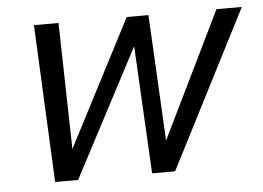

<svg xmlns="http://www.w3.org/2000/svg" viewBox="-42 -540 811 593"><g transform="rotate(-5 364.0 -244.0)"><path d="M106 0.5 83 -487.8H159.2L168 -96.2L370.6 -487.8H438L458.5 -97.2L648.9 -487.8H727.5L478 0H406.7L385.7 -396L177.2 0.5Z"/></g></svg>

Font: HK Grotesk Italic
Style: Regular
Weight: 400
Italic angle: -13°
Designer: Alfredo Marco Pradil and Stefan Peev
Foundry: Hanken Design Co.
Version: Version 1.000;PS 001.000;hotconv 1.0.88;makeotf.lib2.5.64775